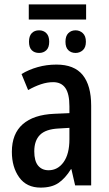

<svg xmlns="http://www.w3.org/2000/svg" viewBox="-20 -844 498 874"><path d="M237 -550Q318 -550 356.5 -502.5Q395 -455 395 -363V0H322L305 -74H303Q277 -32 246 -11Q215 10 165 10Q101 10 67.5 -36.5Q34 -83 34 -153Q34 -235 83.5 -278.5Q133 -322 227 -326L296 -329V-360Q296 -417 277.5 -443.5Q259 -470 222 -470Q195 -470 166.5 -460.5Q138 -451 108 -434L78 -507Q111 -527 151.5 -538.5Q192 -550 237 -550ZM296 -262 246 -259Q188 -256 162 -230Q136 -204 136 -155Q136 -111 153.5 -90Q171 -69 201 -69Q243 -69 269.5 -106Q296 -143 296 -210ZM372 -824V-755H111V-824ZM158 -706Q178 -706 191 -693Q204 -680 204 -654Q204 -628 191 -615.5Q178 -603 158 -603Q137 -603 124.5 -615.5Q112 -628 112 -654Q112 -680 124.5 -693Q137 -706 158 -706ZM324 -706Q343 -706 357 -693Q371 -680 371 -654Q371 -628 357 -615.5Q343 -603 324 -603Q304 -603 291 -615.5Q278 -628 278 -654Q278 -680 291 -693Q304 -706 324 -706Z"/></svg>

Font: Avrile Sans Condensed Medium
Style: Regular
Weight: 500
Width: 3
Designer: Monotype Design Team
Foundry: Monotype Imaging Inc.
Version: Version 2.001;September 10, 2019;FontCreator 11.5.0.2425 64-